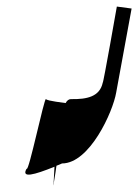

<svg xmlns="http://www.w3.org/2000/svg" viewBox="-20 -676 421 585"><path d="M61 -162C44 -132 84 -143 146 -168C144 -127 142 -100 144 -116C143 -117 148 -140 152 -171C157 -173 163 -175 169 -178C253 -178 324 -335 334 -394C335 -400 380 -646 381 -650L336 -656C336 -656 295 -422 293 -424C284 -382 246 -373 196 -374C190 -374 184 -370 180 -362C176 -363 125 -368 120 -374C115 -380 67 -148 61 -162Z"/></svg>

Font: Arrow
Style: Ita
Weight: 400
Version: Version 0.23